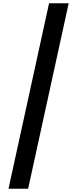

<svg xmlns="http://www.w3.org/2000/svg" viewBox="-20 -886 472 1174"><path d="M400 -866 152 268H32L280 -866Z"/></svg>

Font: Noto Sans Telugu UI Condensed
Style: Bold
Weight: 700
Width: 3
Designer: Jelle Bosma - Monotype Design Team
Foundry: Monotype Imaging Inc.
Version: Version 2.006